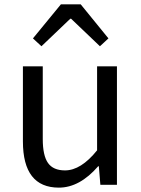

<svg xmlns="http://www.w3.org/2000/svg" viewBox="-20 -847 647 880"><path d="M85 -199V-543H176V-210Q176 -134 200 -100Q224 -66 278 -66Q351 -66 425 -158V-543H516V0H440L433 -85H430Q345 13 250 13Q85 13 85 -199ZM259 -827H350L477 -671L438 -635L306 -761H302L170 -635L131 -671Z"/></svg>

Font: 思源黑体R
Style: Regular
Weight: 400
Designer: Ryoko NISHIZUKA  (kana & ideographs); Paul D. Hunt (Latin, Greek & Cyrillic); Wenlong ZHANG  (bopomofo); Sandoll Communi
Foundry: Adobe Systems Incorporated
Version: Version 1.00 June 24, 2014, initial release